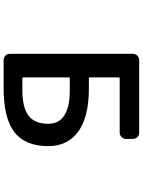

<svg xmlns="http://www.w3.org/2000/svg" viewBox="113 -908 774 1040"><g transform="rotate(90 500.0 -388.0)"><path d="M306.6 -20.5Q292 -20.5 281.7 -30.3Q271.5 -40 271.5 -54.7V-720.7Q271.5 -735.4 281.7 -745.1Q292 -754.9 306.6 -754.9H698.2Q712.9 -754.9 722.7 -745.1Q732.4 -735.4 732.4 -720.7V-683.6Q732.4 -669.9 722.7 -659.7Q712.9 -649.4 698.2 -649.4H403.3Q399.4 -649.4 399.4 -644.5V-486.3Q399.4 -482.4 403.3 -482.4H460Q612.3 -482.4 691.4 -425.8Q771.5 -368.2 771.5 -262.7Q771.5 -135.7 694.3 -78.1Q656.2 -48.8 594.7 -34.2Q535.2 -20.5 452.1 -20.5ZM468.8 -122.1Q564.5 -122.1 608.4 -157.2Q650.4 -190.4 650.4 -261.7Q650.4 -320.3 606.4 -348.6Q561.5 -378.9 470.7 -378.9H403.3Q399.4 -378.9 399.4 -375V-127Q399.4 -122.1 403.3 -122.1Z"/></g></svg>

Font: Rounded-L Mgen+ 1m medium
Style: Regular
Weight: 500
Designer: [Source Han Sans]
Ryoko NISHIZUKA  (kana & ideographs); Paul D. Hunt (Latin, Greek & Cyrillic); Wenlong ZHANG  (bopomofo
Version: Version 1.059.20150602